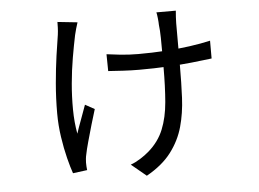

<svg xmlns="http://www.w3.org/2000/svg" viewBox="-50 -663 1100 817"><g transform="rotate(-5 500.0 -254.5)"><path d="M729 -599Q728 -586 727 -572.5Q726 -559 726 -546Q726 -535 726 -511Q726 -487 726 -458Q726 -429 726 -402.5Q726 -376 726 -362Q726 -292 723 -227Q720 -162 704 -104.5Q688 -47 650.5 2.5Q613 52 545 90L481 37Q501 30 522.5 16.5Q544 3 560 -11Q604 -49 624.5 -99.5Q645 -150 650.5 -215.5Q656 -281 656 -362Q656 -389 656 -422.5Q656 -456 655.5 -489Q655 -522 652 -545Q652 -556 650 -574Q648 -592 646 -599ZM419 -440Q439 -437 477 -433Q515 -429 554 -429Q613 -429 668.5 -432.5Q724 -436 774 -443Q824 -450 863 -459V-383Q824 -378 776.5 -373Q729 -368 673 -365Q617 -362 552 -362Q518 -362 483.5 -364Q449 -366 420 -368ZM308 -586Q304 -575 300 -560Q296 -545 293 -533Q284 -490 275 -437.5Q266 -385 261 -329Q256 -273 256.5 -218Q257 -163 266 -114Q274 -139 286.5 -172Q299 -205 309 -234L349 -212Q340 -184 329.5 -147.5Q319 -111 309.5 -77Q300 -43 296 -22Q294 -14 293 -4Q292 6 292 12Q292 19 292.5 28.5Q293 38 294 44L233 52Q224 27 213.5 -14.5Q203 -56 195.5 -106.5Q188 -157 188 -208Q188 -273 193.5 -336Q199 -399 206.5 -452Q214 -505 220 -541Q222 -556 222.5 -570.5Q223 -585 223 -595Z"/></g></svg>

Font: Noto Sans JP Thin
Style: Regular
Weight: 400
Version: Version 2.004-H2;hotconv 1.0.118;makeotfexe 2.5.65603